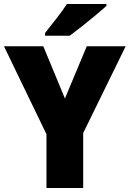

<svg xmlns="http://www.w3.org/2000/svg" viewBox="-20 -947 653 967"><path d="M307 -451 417 -714H613L399 -277V0H214V-271L0 -714H198ZM516 -917Q496 -899 462.5 -871Q429 -843 393 -814.5Q357 -786 331 -767H207V-781Q232 -813 264 -853.5Q296 -894 317 -927H516Z"/></svg>

Font: Noto Sans Myanmar UI SemiCondensed Black
Style: Regular
Weight: 900
Width: 4
Designer: Monotype Design Team
Foundry: Monotype Imaging Inc.
Version: Version 2.103; ttfautohint (v1.8.4.7-5d5b)